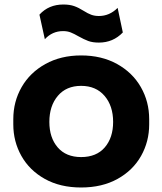

<svg xmlns="http://www.w3.org/2000/svg" viewBox="-20 -813 721 852"><path d="M39 -261V-284Q39 -362 76 -426.5Q113 -491 181.5 -529Q250 -567 340 -567Q431 -567 499.5 -529Q568 -491 605 -426.5Q642 -362 642 -284V-261Q642 -185 606 -121Q570 -57 501.5 -19Q433 19 340 19Q247 19 179 -19Q111 -57 75 -121Q39 -185 39 -261ZM482 -272Q482 -343 444 -387.5Q406 -432 340 -432Q274 -432 236.5 -387.5Q199 -343 199 -272Q199 -202 236 -159Q273 -116 340 -116Q408 -116 445 -159Q482 -202 482 -272ZM328 -652Q309 -663 294 -669Q279 -675 260 -675Q212 -675 179 -639L155 -748Q196 -793 261 -793Q289 -793 309 -786Q329 -779 351 -765Q370 -753 385 -747.5Q400 -742 419 -742Q466 -742 502 -778L525 -669Q482 -624 419 -624Q391 -624 372 -631Q353 -638 328 -652Z"/></svg>

Font: Sora-SIA
Style: Bold
Weight: 700
Designer: Jonathan Barnbrook, Julián Moncada
Foundry: Barnbrook Fonts
Version: Version 2.000